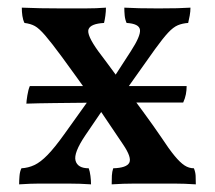

<svg xmlns="http://www.w3.org/2000/svg" viewBox="-20 -480 561 502"><path d="M252 -198 203 -126Q172 -80 177.5 -60Q183 -40 212 -40Q215 -32 216.5 -20Q218 -8 218 2Q190 0 159 0Q128 0 113 0Q102 0 81.5 0Q61 0 30 2Q30 -8 31 -20Q32 -32 36 -40Q54 -41 70 -48.5Q86 -56 104.5 -75Q123 -94 148 -129L221 -231ZM302 -102Q288 -123 272 -146.5Q256 -170 240 -194L225 -216Q202 -248 180.5 -278Q159 -308 142 -331Q114 -369 98 -387.5Q82 -406 71 -412Q60 -418 44 -420Q40 -428 38.5 -438.5Q37 -449 37 -460Q59 -459 86 -458.5Q113 -458 142 -458Q171 -458 201.5 -458Q232 -458 257 -460Q257 -450 255.5 -439Q254 -428 252 -420Q217 -418 211.5 -403.5Q206 -389 237 -346Q246 -334 259.5 -316Q273 -298 289 -276L301 -260Q327 -225 354.5 -187.5Q382 -150 401 -122Q422 -90 436.5 -72.5Q451 -55 462.5 -47.5Q474 -40 487 -40Q491 -30 491.5 -20.5Q492 -11 492 2Q461 0 436.5 0Q412 0 387 0Q374 0 360 0Q346 0 331.5 0Q317 0 302 0.5Q287 1 272 2Q272 -11 272.5 -21Q273 -31 276 -40Q311 -41 318 -54.5Q325 -68 302 -102ZM267 -261 322 -346Q348 -386 346 -402Q344 -418 311 -420Q307 -429 306 -439.5Q305 -450 305 -460Q324 -459 344 -458.5Q364 -458 394 -458Q424 -458 443 -458.5Q462 -459 478 -460Q478 -450 476 -439Q474 -428 472 -420Q457 -419 445 -414Q433 -409 419.5 -394.5Q406 -380 385 -351L297 -227ZM49 -209Q49 -215 51.5 -230.5Q54 -246 58 -255H468Q468 -244 466 -233.5Q464 -223 459 -212Q437 -212 398.5 -212Q360 -212 312 -212Q264 -212 214.5 -211.5Q165 -211 121.5 -210.5Q78 -210 49 -209Z"/></svg>

Font: Vollkorn
Style: Regular
Weight: 400
Designer: Friedrich Althausen
Foundry: Friedrich Althausen
Version: Version 4.104